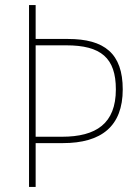

<svg xmlns="http://www.w3.org/2000/svg" viewBox="-20 -734 548 754"><path d="M462 -383C462 -524 390 -581 247 -581H120V-714H94V0H120V-172H227C378 -172 462 -238 462 -383ZM223 -197H120V-556H240C377 -556 435 -506 435 -383C435 -249 358 -197 223 -197Z"/></svg>

Font: Noto Sans Gujarati SemiCondensed Thin
Style: Regular
Weight: 100
Width: 4
Designer: Jelle Bosma - Monotype Design Team, Universal Thirst
Foundry: Monotype Imaging Inc.
Version: Version 2.106